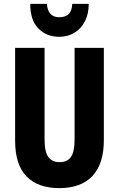

<svg xmlns="http://www.w3.org/2000/svg" viewBox="-20 -961 614 991"><path d="M516 -238Q516 -115 457 -52.5Q398 10 286 10Q176 10 117 -50.5Q58 -111 58 -235V-714H210V-241Q210 -177 229.5 -150.5Q249 -124 287 -124Q327 -124 346 -150.5Q365 -177 365 -242V-714H516ZM438 -941Q438 -889 418 -850.5Q398 -812 363.5 -791.5Q329 -771 286 -771Q220 -771 178 -814Q136 -857 136 -941H222Q227 -872 286 -872Q316 -872 333.5 -887.5Q351 -903 353 -941Z"/></svg>

Font: Noto Sans ExtraCondensed ExtraBold
Style: Regular
Weight: 800
Width: 2
Designer: Monotype Design Team
Foundry: Monotype Imaging Inc.
Version: Version 2.013; ttfautohint (v1.8.4.7-5d5b)